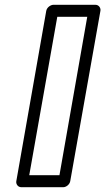

<svg xmlns="http://www.w3.org/2000/svg" viewBox="-20 -756 439 801"><path d="M228 -25H102L219 -686H344ZM244 25C255 25 270 15 273 0L399 -711C401 -722 393 -736 378 -736H203C192 -736 176 -726 173 -711L48 0C46 11 54 25 69 25Z"/></svg>

Font: Asimov
Style: XWidOuIt
Weight: 500
Designer: Google
Version: Version 2.000980; 2014